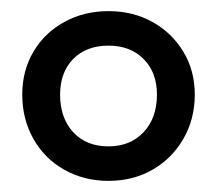

<svg xmlns="http://www.w3.org/2000/svg" viewBox="-20 -315 390 345"><path d="M175 10Q131 10 95.5 -10Q60 -30 40 -65.5Q20 -101 20 -145Q20 -188 40 -222Q60 -256 95.5 -275.5Q131 -295 175 -295Q219 -295 254 -275.5Q289 -256 309.5 -222Q330 -188 330 -145Q330 -101 309.5 -65.5Q289 -30 254 -10Q219 10 175 10ZM175 -52Q214 -52 238 -77.5Q262 -103 262 -145Q262 -185 238 -209Q214 -233 175 -233Q135 -233 111.5 -209Q88 -185 88 -145Q88 -103 111.5 -77.5Q135 -52 175 -52Z"/></svg>

Font: Dongle
Style: Regular
Weight: 400
Designer: Yanghee Ryu
Foundry: Yanghee Ryu
Version: Version 2.000